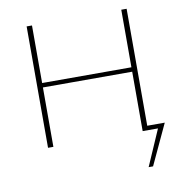

<svg xmlns="http://www.w3.org/2000/svg" viewBox="-91 -744 983 1025"><g transform="rotate(-10 400.5 -231.5)"><path d="M656 195H632L717 0H634V-322H150V0H121V-658H150V-346H634V-658H663V-24H758Z"/></g></svg>

Font: Ysabeau Infant Extralight
Style: Regular
Weight: 200
Designer: Christian Thalmann (Catharsis Fonts)
Version: Version 0.003